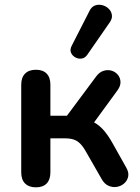

<svg xmlns="http://www.w3.org/2000/svg" viewBox="-20 -795 599 823"><path d="M134 8Q104 8 87.5 -8.5Q71 -25 71 -56V-432Q71 -463 87.5 -479.5Q104 -496 134 -496Q164 -496 180 -479.5Q196 -463 196 -432V-299H267L392 -467Q406 -486 424 -491.5Q442 -497 458.5 -492Q475 -487 485.5 -474Q496 -461 496.5 -443.5Q497 -426 483 -407L364 -244L337 -284Q364 -281 385.5 -269Q407 -257 425.5 -235.5Q444 -214 462 -182L521 -77Q533 -56 529.5 -38.5Q526 -21 512.5 -9Q499 3 481 6Q463 9 445.5 1.5Q428 -6 416 -27L349 -144Q336 -167 323.5 -179.5Q311 -192 295.5 -197Q280 -202 258 -202H196V-56Q196 -25 180 -8.5Q164 8 134 8ZM354 -560Q344 -546 330 -544Q316 -542 303 -549Q290 -556 284.5 -569Q279 -582 287 -598L363 -747Q372 -766 387 -771.5Q402 -777 418 -773Q434 -769 445.5 -758Q457 -747 459.5 -731.5Q462 -716 451 -700Z"/></svg>

Font: Nunito
Style: Bold
Weight: 700
Designer: Vernon Adams
Foundry: Vernon Adams
Version: Version 3.602